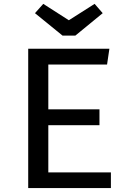

<svg xmlns="http://www.w3.org/2000/svg" viewBox="-20 -954 655 974"><path d="M225.1 -626.7V-399.5H484.6V-319H225.1V-79.5H542.6V0H123.1V-706.7H534.9L523.1 -626.7ZM460 -934.4 501 -887.2 362.1 -773.3H297.4L157.4 -887.2L199.5 -934.4L329.2 -851.3Z"/></svg>

Font: Fira Code Retina
Style: Regular
Weight: 450
Monospace: yes
Designer: Carrois Corporate, Edenspiekermann AG, Nikita Prokopov
Foundry: Carrois Corporate, Edenspiekermann AG, Nikita Prokopov
Version: Version 6.002